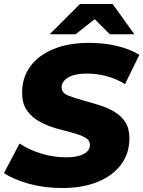

<svg xmlns="http://www.w3.org/2000/svg" viewBox="-35 -929 719 963"><path d="M277 14Q187 14 109.5 -7.5Q32 -29 -15 -61L63 -209Q116 -175 176 -157.5Q236 -140 296 -140Q353 -140 384.5 -156.5Q416 -173 416 -202Q416 -226 391.5 -239.5Q367 -253 328 -263Q289 -273 245.5 -285.5Q202 -298 163.5 -319Q125 -340 100.5 -374.5Q76 -409 76 -464Q76 -540 117 -596Q158 -652 233.5 -683Q309 -714 412 -714Q487 -714 552 -698.5Q617 -683 664 -654L592 -507Q551 -533 501.5 -546.5Q452 -560 400 -560Q339 -560 306.5 -540Q274 -520 274 -492Q273 -463 309 -449Q345 -435 394 -422Q431 -412 469.5 -399.5Q508 -387 541 -367Q574 -347 594 -315.5Q614 -284 614 -235Q614 -160 572.5 -104Q531 -48 455.5 -17Q380 14 277 14ZM214 -757 366 -909H530L639 -757H516L440 -833L344 -757Z"/></svg>

Font: Montserrat ExtraBold
Style: Italic
Weight: 800
Italic angle: -11.3°
Designer: Julieta Ulanovsky
Foundry: Julieta Ulanovsky
Version: Version 9.000; ttfautohint (v1.8.4.7-5d5b)